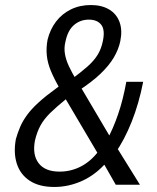

<svg xmlns="http://www.w3.org/2000/svg" viewBox="-20 -734 625 763"><path d="M196 9Q136 9 98.5 -15.5Q61 -40 47 -83Q33 -126 43 -181Q50 -206 60 -229.5Q70 -253 87.5 -277Q105 -301 133.5 -327Q162 -353 205 -384L226 -400L217 -383Q195 -421 182 -452.5Q169 -484 166 -514Q163 -544 169 -576Q179 -617 202.5 -648Q226 -679 261.5 -696.5Q297 -714 341 -714Q384 -714 413.5 -696.5Q443 -679 455 -646.5Q467 -614 458 -570Q451 -537 432 -505Q413 -473 379 -440.5Q345 -408 291 -373L299 -391L423 -181L405 -178Q429 -221 449 -279Q469 -337 482 -409H549Q532 -322 503 -249.5Q474 -177 438 -126L441 -153L536 0H440L388 -91H405Q361 -40 307 -15.5Q253 9 196 9ZM217 -52Q263 -52 303.5 -73.5Q344 -95 376 -139L371 -120L234 -352L259 -354L242 -340Q204 -309 179.5 -285Q155 -261 141 -235.5Q127 -210 119 -176Q108 -119 133.5 -85.5Q159 -52 217 -52ZM333 -656Q299 -656 274 -634.5Q249 -613 240 -568Q234 -544 238 -520Q242 -496 254 -470.5Q266 -445 285 -413L263 -418Q302 -447 328 -470Q354 -493 368.5 -517Q383 -541 389 -572Q398 -616 382 -636Q366 -656 333 -656Z"/></svg>

Font: Nunito Sans 10pt Condensed
Style: Italic
Weight: 400
Width: 3
Italic angle: -9°
Designer: Vernon Adams
Foundry: Vernon Adams
Version: Version 3.101;gftools[0.9.27]